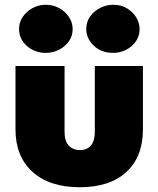

<svg xmlns="http://www.w3.org/2000/svg" viewBox="-20 -778 665 806"><path d="M315 8Q188 8 116.5 -56.5Q45 -121 45 -235V-501H251V-226Q251 -186 268.5 -167Q286 -148 316 -148Q345 -148 361.5 -167Q378 -186 378 -226V-501H580V-235Q580 -120 510.5 -56Q441 8 315 8ZM172 -556Q126 -556 93 -585Q60 -614 60 -656Q60 -685 76 -708Q92 -731 117.5 -744.5Q143 -758 172 -758Q203 -758 228.5 -744Q254 -730 269.5 -706.5Q285 -683 285 -656Q285 -626 268.5 -603.5Q252 -581 226.5 -568.5Q201 -556 172 -556ZM455 -556Q405 -556 373.5 -586.5Q342 -617 342 -656Q342 -686 358.5 -709Q375 -732 401 -745Q427 -758 455 -758Q489 -758 514 -742.5Q539 -727 552.5 -704Q566 -681 566 -656Q566 -627 550.5 -604.5Q535 -582 509.5 -569Q484 -556 455 -556Z"/></svg>

Font: Paytone One
Style: Regular
Weight: 400
Designer: Vernon Adams
Foundry: Vernon Adams
Version: Version 1.002; ttfautohint (v1.8.4.7-5d5b);gftools[0.9.23]